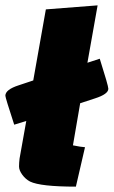

<svg xmlns="http://www.w3.org/2000/svg" viewBox="-45 -685 424 716"><path d="M319 -665 281 -451 327 -466Q359 -365 359 -354Q359 -334 309 -318L254 -300L227 -143Q256 -137 272 -136L238 11Q106 11 67 -8Q50 -17 38 -33.5Q26 -50 26 -64Q26 -78 28 -94L53 -234L8 -220Q-25 -321 -25 -328Q-25 -351 25 -367L79 -385L126 -650Z"/></svg>

Font: Changa One
Style: Italic
Weight: 400
Italic angle: -12°
Designer: Eduardo Rodriguez Tunni
Foundry: Eduardo Rodriguez Tunni
Version: Version 1.003